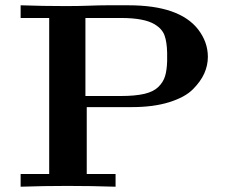

<svg xmlns="http://www.w3.org/2000/svg" viewBox="-20 -706 887 726"><path d="M58 0V-48H166V-638H58V-686Q144 -683 228 -683Q278 -683 317 -684.5Q356 -686 383 -686H466Q658 -686 729 -595Q766 -547 766 -491Q766 -459 752.5 -428.5Q739 -398 709 -368Q679 -338 619.5 -319.5Q560 -301 479 -301H308V-48H417V0Q326 -3 234 -3Q146 -3 58 0ZM303 -343H437Q491 -343 525.5 -351Q560 -359 578.5 -377Q597 -395 604 -417.5Q611 -440 612 -475V-507Q611 -548 602 -572.5Q593 -597 565 -614Q525 -638 438 -638H303Z"/></svg>

Font: CMU Serif
Style: Bold
Weight: 700
Version: Version 0.7.0